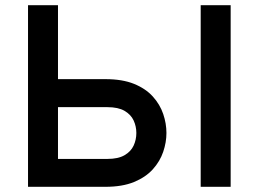

<svg xmlns="http://www.w3.org/2000/svg" viewBox="-20 -720 996 740"><path d="M88 0V-700H203.5V-415H386Q451.5 -415 496.5 -396.8Q541.5 -378.5 569 -348Q596.5 -317.5 609 -280.8Q621.5 -244 621.5 -207.5Q621.5 -171.5 609 -134.8Q596.5 -98 569 -67.5Q541.5 -37 496.5 -18.5Q451.5 0 386 0ZM203.5 -107.5H394Q435.5 -107.5 460 -121.8Q484.5 -136 495 -158.8Q505.5 -181.5 505.5 -207.5Q505.5 -233 495 -255.8Q484.5 -278.5 460 -292.8Q435.5 -307 394 -307H203.5ZM753.5 0V-700H869V0Z"/></svg>

Font: Overpass SemiBold
Style: Regular
Weight: 600
Designer: Delve Withrington, Dave Bailey, Thomas Jockin
Foundry: Delve Fonts LLC
Version: Version 4.000